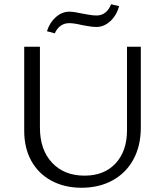

<svg xmlns="http://www.w3.org/2000/svg" viewBox="-20 -878 775 904"><path d="M201 -731Q214 -772 243 -797.5Q272 -823 306 -823Q328 -823 368 -814Q374 -813 396 -809Q418 -805 435 -805Q458 -805 475.5 -818.5Q493 -832 503 -858L541 -849Q528 -804 498.5 -777.5Q469 -751 434 -751Q416 -751 394 -755Q372 -759 366 -760Q328 -769 306 -769Q283 -769 265.5 -756.5Q248 -744 238 -721ZM94 -262V-658H168V-277Q168 -173 225 -112Q282 -51 378 -51Q471 -51 524.5 -109Q578 -167 578 -265V-658H643V-277Q643 -192 608.5 -128Q574 -64 510.5 -29Q447 6 364 6Q284 6 222.5 -27Q161 -60 127.5 -120.5Q94 -181 94 -262Z"/></svg>

Font: Ysabeau SC
Style: Regular
Weight: 400
Designer: Christian Thalmann (Catharsis Fonts)
Version: Version 0.003